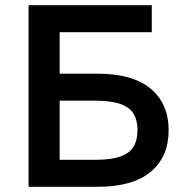

<svg xmlns="http://www.w3.org/2000/svg" viewBox="-20 -720 710 740"><path d="M90 -700H565V-596H210V-436H355Q492 -436 561 -378Q630 -320 630 -218Q630 -116 561 -58Q492 0 355 0H90ZM510 -219Q510 -257 494.5 -282Q479 -307 443 -319.5Q407 -332 345 -332H210V-104H345Q407 -104 443 -116.5Q479 -129 494.5 -154.5Q510 -180 510 -219Z"/></svg>

Font: .
Style: 
Weight: 500
Designer: A.Korolkova, Vitaly Kuzmin
Foundry: ParaType Ltd
Version: Version 1.000; Glyphs 3.2, build 3192.0